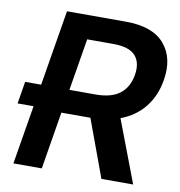

<svg xmlns="http://www.w3.org/2000/svg" viewBox="-81 -803 821 878"><g transform="rotate(10 329.0 -364.0)"><path d="M39.1 0 84.5 -273.4H10.3L27.3 -376.5H101.6L159.7 -727.5H432.6Q558.1 -727.5 613 -663.1Q668 -598.6 650.4 -494.6Q638.2 -420.4 596.2 -367.4Q554.2 -314.5 485.4 -288.6L595.2 0H447.8L349.6 -266.6H214.8L170.9 0ZM232.9 -375.5H354.5Q427.7 -375.5 467 -406Q506.3 -436.5 516.1 -494.6Q525.9 -552.7 496.8 -585Q467.8 -617.2 394 -617.2H272.9Z"/></g></svg>

Font: Inter Semi Bold
Style: Italic
Weight: 600
Italic angle: -9.39999°
Designer: Rasmus Andersson
Foundry: rsms
Version: Version 4.000;git-3c8e0fc